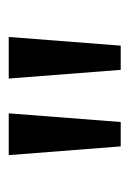

<svg xmlns="http://www.w3.org/2000/svg" viewBox="52 -806 298 442"><g transform="rotate(-90 201.0 -585.0)"><path d="M161.1 -713.9 141.1 -456.1H85L64.9 -713.9ZM336.9 -713.9 316.9 -456.1H261.2L241.2 -713.9Z"/></g></svg>

Font: Battambang
Style: Regular
Weight: 400
Foundry: Danh Hong
Version: Version 2.00 February 6, 2013